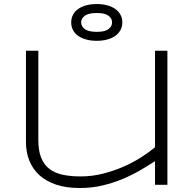

<svg xmlns="http://www.w3.org/2000/svg" viewBox="-20 -925 971 961"><path d="M171.9 -670.9V-228Q171.4 -171.9 186 -135.7Q200.7 -99.6 228.3 -78.9Q255.9 -58.1 295.2 -50Q334.5 -42 383.8 -42Q440.9 -42 495.6 -55.9Q550.3 -69.8 598.6 -91.1Q647 -112.3 687.3 -138.2Q727.5 -164.1 755.9 -188V-670.9H817.9V0H755.9V-118.2Q721.7 -96.2 681.2 -72.5Q640.6 -48.8 593.5 -29.1Q546.4 -9.3 492.7 3.4Q439 16.1 378.9 16.1Q311 16.1 260.5 -1Q210 -18.1 176.5 -48.8Q143.1 -79.6 126.5 -121.8Q109.9 -164.1 109.9 -214.8V-670.9ZM336.4 -813Q336.4 -834 345.5 -851.1Q354.5 -868.2 371.3 -880.1Q388.2 -892.1 411.9 -898.4Q435.5 -904.8 464.4 -904.8Q492.7 -904.8 516.4 -898.4Q540 -892.1 556.9 -880.1Q573.7 -868.2 583 -851.1Q592.3 -834 592.3 -813Q592.3 -791.5 583 -774.4Q573.7 -757.3 556.9 -745.4Q540 -733.4 516.4 -727.1Q492.7 -720.7 464.4 -720.7Q435.5 -720.7 411.9 -727.1Q388.2 -733.4 371.3 -745.4Q354.5 -757.3 345.5 -774.4Q336.4 -791.5 336.4 -813ZM386.2 -813Q386.2 -793 404.5 -779.3Q422.9 -765.6 464.4 -765.6Q505.4 -765.6 523.2 -779.3Q541 -793 541 -813Q541 -832.5 523.2 -846.2Q505.4 -859.9 464.4 -859.9Q422.9 -859.9 404.5 -846.2Q386.2 -832.5 386.2 -813Z"/></svg>

Font: Syncopate
Style: Regular
Weight: 400
Width: 7
Version: Version 001.001